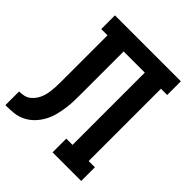

<svg xmlns="http://www.w3.org/2000/svg" viewBox="-200 -868 1001 1001"><g transform="rotate(45 300.0 -367.5)"><path d="M0 0V-101Q18 -101 35.5 -105Q53 -109 67 -120.5Q81 -132 91 -147.5Q101 -163 106.5 -180Q112 -197 114.5 -214.5Q117 -232 118 -250Q119 -268 119 -286Q119 -304 119 -322Q119 -325 119 -328.5Q119 -332 119 -335V-634H73V-735H559V-634H513V-101H559V0H348V-101H394V-634H238V-334Q238 -304 237.5 -274.5Q237 -245 233 -215.5Q229 -186 221.5 -157Q214 -128 199.5 -101.5Q185 -75 164 -53.5Q143 -32 116.5 -19Q90 -6 60 -3Q30 0 0 0Z"/></g></svg>

Font: Iosevka Curly Slab Extended
Style: Bold
Weight: 700
Width: 7
Monospace: yes
Designer: Belleve Invis
Foundry: Belleve Invis
Version: Version 11.1.0; ttfautohint (v1.8.3)